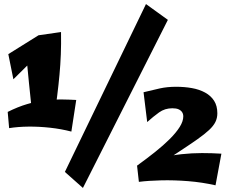

<svg xmlns="http://www.w3.org/2000/svg" viewBox="-20 -889 1136 947"><path d="M144 -266Q144 -267 142.5 -285.5Q141 -304 138 -334Q135 -364 131 -401.5Q127 -439 123 -478.5Q119 -518 115.5 -555.5Q112 -593 109 -622L170 -715L281 -731Q282 -671 280 -620.5Q278 -570 273.5 -521Q269 -472 262 -416Q255 -360 244 -290ZM332 -240Q282 -253 227.5 -259Q173 -265 121 -264.5Q69 -264 25 -257L18 -337Q68 -362 113.5 -375.5Q159 -389 200.5 -394Q242 -399 280.5 -398.5Q319 -398 356 -396ZM46 -498 21 -622 170 -715 226 -676ZM389 38 300 -41 700 -869 808 -791ZM741 -60 656 -72Q703 -106 744.5 -139Q786 -172 817.5 -203.5Q849 -235 866.5 -263Q884 -291 884 -315Q884 -327 878 -336Q872 -345 860.5 -350Q849 -355 830 -355Q793 -355 764.5 -334.5Q736 -314 706 -287L688 -434Q732 -445 768.5 -453Q805 -461 849 -461Q890 -461 926.5 -454.5Q963 -448 991.5 -432.5Q1020 -417 1036 -392Q1052 -367 1052 -330Q1052 -307 1042.5 -287.5Q1033 -268 1011 -247.5Q989 -227 953.5 -202Q918 -177 865.5 -142.5Q813 -108 741 -60ZM1043 25Q977 10 908 4.5Q839 -1 775.5 0.5Q712 2 665 8L656 -72Q714 -96 769 -109.5Q824 -123 875.5 -128.5Q927 -134 976 -134Q1025 -134 1072 -131Z"/></svg>

Font: Marhey
Style: Bold
Weight: 700
Designer: Nur Syamsi & Bustanul Arifin
Foundry: Namelatype
Version: Version 1.000